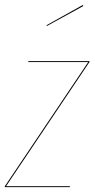

<svg xmlns="http://www.w3.org/2000/svg" viewBox="-27 -768 388 788"><path d="M313 -747.6 314.9 -743.2 165 -661.1 164.1 -664.6ZM340.3 -517.1V-513.7L-2 -3.9H259.8L259.3 0H-7.3V-3.4L335 -513.2H88.9L89.4 -517.1Z"/></svg>

Font: Fira Sans Compressed Four
Style: Italic
Weight: 100
Width: 3
Italic angle: -8°
Designer: Carrois Corporate & Edenspiekermann AG
Foundry: Carrois Corporate GbR & Edenspiekermann AG
Version: Version 4.203;PS 004.203;hotconv 1.0.88;makeotf.lib2.5.64775